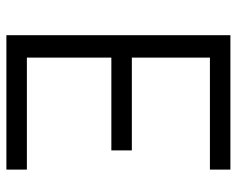

<svg xmlns="http://www.w3.org/2000/svg" viewBox="-90 -650 740 600"><g transform="rotate(90 280.0 -350.0)"><path d="M90 -700H510V-636H160V-392H450V-328H160V-64H510V0H90Z"/></g></svg>

Font: PT Root UI
Style: Regular
Weight: 400
Designer: Vitaly Kuzmin
Foundry: ParaType Ltd.
Version: Version 2.001G